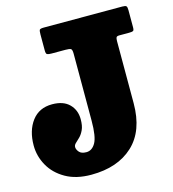

<svg xmlns="http://www.w3.org/2000/svg" viewBox="-113 -844 863 957"><g transform="rotate(-15 318.0 -365.0)"><path d="M0 -195Q0 -271.5 37 -320.8Q74 -370 141.5 -370Q199.5 -370 230 -339.2Q260.5 -308.5 260.5 -261Q260.5 -227.5 251 -207Q241.5 -186.5 229 -174.2Q216.5 -162 207 -153.2Q197.5 -144.5 197.5 -134Q197.5 -121.5 208.8 -108.2Q220 -95 246 -95Q275 -95 293 -126.2Q311 -157.5 311 -240V-586Q311 -607 304.2 -611Q297.5 -615 276.5 -615H205Q188.5 -615 182.2 -618.2Q176 -621.5 176 -639V-721Q176 -739.5 179.2 -744.8Q182.5 -750 201 -750H606Q622 -750 626.5 -745.5Q631 -741 631 -724.5V-636Q631 -620.5 625.5 -617.8Q620 -615 604.5 -615H555Q542 -615 539 -609.5Q536 -604 536 -590.5V-270Q536 -127.5 456.5 -53.8Q377 20 241 20Q162.5 20 108.8 -10.8Q55 -41.5 27.5 -90.8Q0 -140 0 -195Z"/></g></svg>

Font: Besley* Narrow Fatface
Style: Regular
Weight: 900
Width: 4
Designer: Owen Earl
Foundry: indestructible type*
Version: Version 3.000; ttfautohint (v1.8.3)